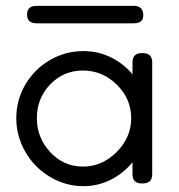

<svg xmlns="http://www.w3.org/2000/svg" viewBox="-20 -620 606 651"><path d="M71.8 -570.8Q71.8 -600.1 104 -600.1H434.1Q465.8 -600.1 465.8 -567.9Q465.8 -541 434.1 -541H104Q71.8 -541 71.8 -570.8ZM263.2 11.2Q202.1 11.2 149.2 -20.5Q96.2 -52.2 65.7 -105.5Q35.2 -158.7 35.2 -219.2Q35.2 -280.8 65.9 -333.3Q96.7 -385.7 149.2 -416.3Q201.7 -446.8 263.2 -446.8Q312.5 -446.8 355.5 -425.8Q398.4 -404.8 429.2 -368.2V-408.2Q429.2 -439.9 460.9 -439.9H463.9Q496.1 -439.9 496.1 -408.2V-29.8Q496.1 2 463.9 2H460.9Q429.2 2 429.2 -29.8V-69.8Q398.4 -32.2 355.2 -10.5Q312 11.2 263.2 11.2ZM261.2 -55.2Q326.2 -55.2 375.5 -104.5Q424.8 -153.8 424.8 -219.2Q424.8 -285.2 376 -333Q327.1 -380.9 261.2 -380.9Q195.3 -380.9 150.1 -333.7Q105 -286.6 105 -219.2Q105 -152.8 150.4 -104Q195.8 -55.2 261.2 -55.2Z"/></svg>

Font: Arcon Rounded-
Style: Regular
Weight: 400
Designer: M. Zarth
Foundry: martin zarth - visuelle & digitale kommunikation
Version: Version 1.110;PS 001.110;hotconv 1.0.70;makeotf.lib2.5.58329